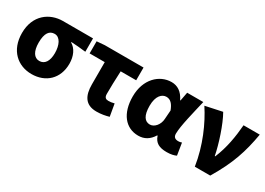

<svg xmlns="http://www.w3.org/2000/svg" viewBox="-10 -1191 2504 1814"><g transform="rotate(30 1242.0 -284.5)"><path d="M311 14C465 14 574 -87 574 -249C574 -333 542 -400 487 -432V-437C546 -434 585 -430 647 -423V-569H319C176 -569 40 -474 40 -278C40 -89 161 14 311 14ZM313 -130C256 -130 222 -183 222 -278C222 -383 257 -425 313 -425C372 -425 405 -355 405 -268C405 -180 371 -130 313 -130Z M1019 14C1071 14 1115 5 1154 -6L1131 -139C1105 -132 1087 -130 1066 -130C1040 -130 1022 -141 1022 -180C1022 -242 1024 -335 1029 -430H1198V-569H775L690 -562V-430H855V-187C855 -67 896 14 1019 14Z M1475 14C1541 14 1592 -16 1630 -78H1635C1657 -10 1705 14 1786 14C1833 14 1867 5 1888 -6L1867 -137C1854 -132 1841 -130 1830 -130C1798 -130 1775 -142 1775 -181C1775 -265 1820 -439 1850 -569H1674L1656 -474H1652C1615 -551 1561 -583 1498 -583C1366 -583 1246 -471 1246 -282C1246 -98 1336 14 1475 14ZM1518 -132C1463 -132 1428 -177 1428 -285C1428 -394 1477 -438 1525 -438C1571 -438 1600 -404 1622 -345L1615 -248C1611 -183 1565 -132 1518 -132Z M2086 0H2254C2381 -211 2431 -367 2466 -569H2289C2279 -441 2257 -307 2204 -181H2199C2177 -297 2117 -482 2059 -583L1876 -544C1967 -406 2054 -211 2086 0Z"/></g></svg>

Font: Noto Sans T Chinese Black
Style: Bold
Weight: 900
Designer: Ryoko NISHIZUKA (kana & ideographs); Paul D. Hunt (Latin, Greek & Cyrillic); Wenlong ZHANG (bopomofo); Sandoll Communica
Foundry: Adobe Systems Incorporated
Version: Version 1.000;PS 1;hotconv 1.0.78;makeotf.lib2.5.61930